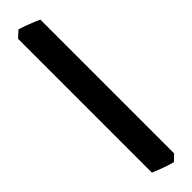

<svg xmlns="http://www.w3.org/2000/svg" viewBox="-2 -105 399 399"><g transform="rotate(45 197.5 94.5)"><path d="M409.2 77.1Q406.7 87.4 401.4 101.8Q396 116.2 392.1 125H-1L-14.2 110.8Q-11.7 101.1 -6.3 87.4Q-1 73.7 3.4 64H396.5Z"/></g></svg>

Font: Gentium Book Plus
Style: Regular
Weight: 400
Designer: Victor Gaultney, Annie Olsen, Iska Routamaa, Becca Hirsbrunner
Foundry: SIL International
Version: Version 6.101